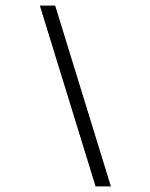

<svg xmlns="http://www.w3.org/2000/svg" viewBox="-20 -669 540 689"><path d="M378 0 178 -649H123L323 0Z"/></svg>

Font: Grotesk 01 Extrafine
Style: Bold
Weight: 400
Designer: Frank Adebiaye, contributions by Jérémy Landes, Ariel Martín Pérez
Foundry: Velvetyne Type Foundry
Version: Version 3.000;Glyphs 3.1.2 (3150)